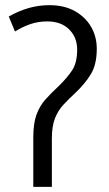

<svg xmlns="http://www.w3.org/2000/svg" viewBox="-20 -724 421 744"><path d="M109 0V-191Q109 -246 121.5 -280Q134 -314 156 -338.5Q178 -363 206 -389Q243 -425 261 -454Q279 -483 279 -532Q279 -579 248 -610Q217 -641 163 -641Q129 -641 99 -631Q69 -621 38 -602L14 -660Q91 -704 171 -704Q229 -704 270 -681Q311 -658 333 -620Q355 -582 355 -535Q355 -474 332 -436.5Q309 -399 272 -364Q247 -341 226 -318.5Q205 -296 193 -265.5Q181 -235 181 -187V0Z"/></svg>

Font: Ubuntu Sans Condensed
Style: Regular
Weight: 400
Width: 3
Designer: Dalton Maag Ltd
Foundry: Dalton Maag Ltd
Version: Version 1.006; ttfautohint (v1.8.4.7-5d5b)